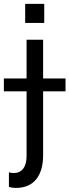

<svg xmlns="http://www.w3.org/2000/svg" viewBox="-58 -747 352 973"><path d="M166.2 -727.3V-630.7H69.6V-727.3ZM274.1 -349.4V-284.1H160.5V39.8Q160.5 117.9 125.4 161.6Q90.2 205.3 22 205.3Q3.2 205.3 -12.8 200.3V126.4Q-0.7 130 10.7 130Q42.6 130 59.7 107.4Q76.7 84.9 76.7 43.3V-284.1H-38.4V-349.4H76.7V-545.5H160.5V-349.4Z"/></svg>

Font: TID UI
Style: Regular
Weight: 400
Designer: The TID Project Authors
Foundry: Bakken & Bæck
Version: Version 1.001;hotconv 1.0.109;makeotfexe 2.5.65596